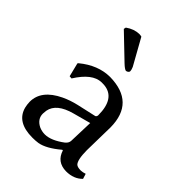

<svg xmlns="http://www.w3.org/2000/svg" viewBox="-199 -771 880 880"><g transform="rotate(45 240.5 -331.5)"><path d="M195.8 -670.9 266.1 -544.9Q272 -532.2 272 -521Q269 -512.2 256.8 -509.8Q247.6 -511.2 228 -529.8L113.8 -639.2L116.2 -649.9Q147.9 -672.4 181.2 -672.9Q188 -672.9 195.8 -670.9ZM310.1 -225.1 225.1 -202.1Q138.2 -178.7 127.9 -122.6Q126.5 -112.3 126 -102.1Q126 -67.4 161.6 -49.3Q179.7 -41 200.2 -41Q240.7 -41.5 292 -80.1Q305.7 -91.8 306.2 -106ZM310.1 -47.9H306.2Q249.5 0 207 7.3Q190.4 9.8 169.9 9.8Q68.8 9.8 49.3 -64Q45.4 -80.1 44.9 -98.1Q44.9 -173.8 138.2 -218.3Q170.9 -233.9 210.9 -243.2L304.2 -264.2Q310.5 -268.1 311 -275.9Q311 -387.2 231 -393.6Q223.6 -394 214.8 -394Q157.2 -392.6 105 -309.1L91.8 -310.1L75.2 -377L78.1 -380.9Q147.9 -438.5 225.1 -439Q388.7 -436.5 390.1 -276.9Q390.1 -272.5 389.2 -231Q387.2 -144.5 387.2 -126Q387.7 -63.5 403.8 -47.9Q412.6 -40.5 433.1 -40.5Q445.8 -41 460 -45.9L467.8 -21Q438 9.8 388.2 9.8Q327.6 8.8 310.1 -47.9Z"/></g></svg>

Font: Linux Biolinum O
Style: Regular
Weight: 400
Designer: Philipp H. Poll
Foundry: Philipp H. Poll
Version: Version 1.0.4